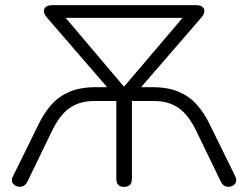

<svg xmlns="http://www.w3.org/2000/svg" viewBox="-20 -725 971 751"><path d="M465 6Q435 6 435 -26V-330H349Q291 -330 251.5 -302Q212 -274 181 -208L87 -14Q78 4 61 5.5Q44 7 32.5 -5Q21 -17 31 -36L133 -243Q153 -284 181.5 -316Q210 -348 252 -366Q294 -384 355 -384H399L163 -657Q147 -676 153.5 -690.5Q160 -705 186 -705H745Q771 -705 777.5 -690.5Q784 -676 768 -657L532 -384H576Q637 -384 679 -366Q721 -348 749.5 -316Q778 -284 798 -243L900 -36Q909 -16 898 -4.5Q887 7 870 5.5Q853 4 844 -14L750 -208Q719 -274 679.5 -302Q640 -330 582 -330H496V-26Q496 6 465 6ZM464 -387H466L694 -655H237Z"/></svg>

Font: Nunito Light
Style: Regular
Weight: 300
Designer: Vernon Adams
Foundry: Vernon Adams
Version: Version 3.601; ttfautohint (v1.8.2.53-6de2)